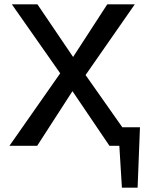

<svg xmlns="http://www.w3.org/2000/svg" viewBox="-20 -678 693 893"><path d="M549 -86H631L620 195H547L535 0H489L317 -254L153 0H24L260 -337L35 -658H154L320 -413L479 -658H607L378 -329Z"/></svg>

Font: EauTest Semibold
Style: Regular
Weight: 600
Designer: Christian Thalmann (Catharsis Fonts)
Version: Version 0.001;PS 000.001;hotconv 1.0.88;makeotf.lib2.5.64775